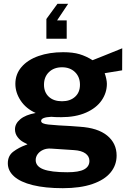

<svg xmlns="http://www.w3.org/2000/svg" viewBox="-20 -811 682 1006"><path d="M223 -711.5 281 -791H337L279 -704H329.5V-608H223ZM114.5 -51Q117.5 -52 120 -53Q122.5 -54 124 -55Q121 -56.5 103 -66Q85 -75.5 71.8 -93.2Q58.5 -111 58.5 -133.5Q58.5 -163 86.2 -186.2Q114 -209.5 167 -219Q116 -242 88.2 -284Q60.5 -326 60.5 -371.5Q60.5 -422.5 92.8 -460Q125 -497.5 181.8 -517.5Q238.5 -537.5 311 -537.5Q362 -537.5 397 -527Q432 -516.5 465 -495.5L526.5 -520Q600.5 -549.5 620.5 -558L620 -442.5L528.5 -427.5Q533.5 -414 536.8 -398.2Q540 -382.5 540 -372Q540 -325 512.5 -285Q485 -245 430.8 -221Q376.5 -197 300.5 -197Q266 -197 248.5 -199Q195.5 -196.5 195.5 -177.5Q195.5 -169.5 205.2 -165Q215 -160.5 233.2 -158.5Q251.5 -156.5 288 -154L315.5 -152.5Q326.5 -152 346.8 -150.8Q367 -149.5 398 -147Q492.5 -141 541.8 -100.5Q591 -60 591 4Q591 54.5 559.2 93Q527.5 131.5 464.2 153.2Q401 175 309 175Q216.5 175 151.8 159Q87 143 54 113.5Q21 84 21 44.5Q21 5 49.8 -16.5Q78.5 -38 114.5 -51ZM333 91.5Q393.5 91.5 421 76.5Q448.5 61.5 448.5 32Q448.5 8 427.8 -7Q407 -22 368 -24.5L247 -32.5Q224 -34 205.8 -25.8Q187.5 -17.5 177.2 -3.2Q167 11 167 27.5Q167 60.5 207.2 76Q247.5 91.5 333 91.5ZM305 -280.5Q347.5 -280.5 373.2 -303.8Q399 -327 399 -367Q399 -408 373 -433.2Q347 -458.5 305 -458.5Q262.5 -458.5 236.5 -433.2Q210.5 -408 210.5 -367Q210.5 -327.5 235.8 -304Q261 -280.5 305 -280.5Z"/></svg>

Font: 1883 Sans
Style: Bold
Weight: 700
Designer: 1883 Sans project is a fork of Public Sans.
Version: Version 1.009